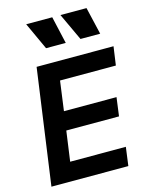

<svg xmlns="http://www.w3.org/2000/svg" viewBox="-145 -1107 925 1196"><g transform="rotate(-15 317.0 -509.0)"><path d="M34 0H530L546 -120H187L214 -314H554L570 -434H231L257 -625H617L634 -745H138ZM144 -1018 225 -842H352L312 -1018ZM365 -1018 447 -842H574L533 -1018Z"/></g></svg>

Font: Mluvka Bold
Style: Italic
Weight: 700
Italic angle: -8°
Designer: Modified by Jiří Krblich, Original typeface by Gumpita Rahayu
Foundry: Gumpita Rahayu & Jiří Krblich
Version: Version 2.000;Glyphs 3.1.1 (3134)